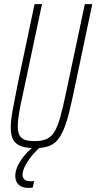

<svg xmlns="http://www.w3.org/2000/svg" viewBox="-20 -708 466 928"><path d="M149 8Q108 8 82 -1.5Q56 -11 44 -32.5Q32 -54 32 -90Q32 -125 41 -174.5Q50 -224 64 -294L147 -688H183L93 -264Q80 -207 73 -166.5Q66 -126 66 -98Q66 -70 74 -54.5Q82 -39 100 -32.5Q118 -26 147 -26Q183 -26 206 -36.5Q229 -47 244.5 -73.5Q260 -100 272.5 -146Q285 -192 300 -264L390 -688H426L343 -294Q328 -222 315.5 -170.5Q303 -119 288.5 -84Q274 -49 256 -29Q238 -9 212 -0.5Q186 8 149 8ZM118 200Q95 200 81 192.5Q67 185 60.5 172Q54 159 54 142Q54 106 82.5 64Q111 22 158 -11L180 -1Q161 13 140 37.5Q119 62 104 89Q89 116 89 137Q89 150 98 159Q107 168 128 168Q131 168 134.5 168Q138 168 145 167L138 199Q132 200 127.5 200Q123 200 118 200Z"/></svg>

Font: Saira ExtraCondensed Thin
Style: Italic
Weight: 250
Width: 2
Italic angle: -12°
Designer: Hector Gatti with collaboration of the Omnibus-Type team
Foundry: Omnibus-Type
Version: Version 1.101